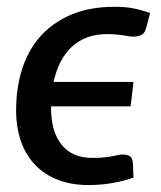

<svg xmlns="http://www.w3.org/2000/svg" viewBox="-20 -538 476 566"><path d="M373.5 -14.5Q357.5 -8.5 339.5 -4.2Q321.5 0 303.8 2.8Q286 5.5 269.8 6.5Q253.5 7.5 240.5 7.5Q190.5 7.5 151 -7.8Q111.5 -23 84 -51.5Q56.5 -80 42 -121Q27.5 -162 27.5 -213.5Q27.5 -278 45 -333.8Q62.5 -389.5 98.5 -430.2Q134.5 -471 189.2 -494.5Q244 -518 318.5 -518Q333 -518 345.8 -517Q358.5 -516 370.8 -513.8Q383 -511.5 395.5 -508Q408 -504.5 422.5 -500L411.5 -457.5Q407 -440 397 -435Q387 -430 374 -430Q367 -430 360 -431.2Q353 -432.5 344 -433.8Q335 -435 323.2 -436.2Q311.5 -437.5 295.5 -437.5Q263 -437.5 237 -427.8Q211 -418 191.2 -399.5Q171.5 -381 158.2 -355Q145 -329 138 -296.5H373.5L365 -224.5H130.5V-219.5Q130.5 -150 161.8 -111.2Q193 -72.5 252 -72.5Q273.5 -72.5 287.8 -74Q302 -75.5 311.8 -77.5Q321.5 -79.5 328 -81Q334.5 -82.5 341 -82.5Q358 -82.5 364.8 -76Q371.5 -69.5 372 -52.5Z"/></svg>

Font: Lato SemiBold
Style: Italic
Weight: 600
Italic angle: -7°
Designer: Lukasz Dziedzic with Adam Twardoch and Botio Nikoltchev
Foundry: tyPoland Lukasz Dziedzic
Version: Version 2.015; 2015-08-06; http://www.latofonts.com/